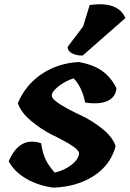

<svg xmlns="http://www.w3.org/2000/svg" viewBox="-20 -862 598 882"><path d="M343 -159Q343 -183 217 -244Q169 -268 122.5 -307Q76 -346 62 -388Q97 -472 171.5 -522Q246 -572 342 -577Q409 -565 449.5 -536Q490 -507 515 -457Q512 -417 475.5 -399Q439 -381 371 -391Q357 -463 318 -502Q280 -490 249 -465.5Q218 -441 218 -423.5Q218 -406 259 -381Q300 -356 351 -332.5Q402 -309 450.5 -270Q499 -231 511 -190Q488 -104 411 -54Q334 -4 225 0Q153 -10 99 -42Q45 -74 20 -121Q69 -237 169 -204Q176 -158 189 -130.5Q202 -103 231 -69Q278 -80 310.5 -106.5Q343 -133 343 -159ZM392 -839Q523 -857 556 -779L360 -607Q332 -606 311 -617Q290 -628 291 -647L362 -741Z"/></svg>

Font: Tillana
Style: Bold
Weight: 700
Designer: Lipi Raval (Devanagari, Latin), Jonny Pinhorn (Latin)
Foundry: Indian Type Foundry
Version: Version 2.002;PS 1.0;hotconv 1.0.79;makeotf.lib2.5.61930; tt